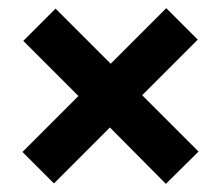

<svg xmlns="http://www.w3.org/2000/svg" viewBox="-20 -557 540 470"><path d="M37 -457 116 -536 251 -401 387 -537 464 -460 328 -324 466 -186 386 -107 249 -245 112 -108 35 -185 172 -322Z"/></svg>

Font: Blinker SemiBold
Style: Regular
Weight: 600
Designer: Juergen Huber
Foundry: supertype
Version: Version 1.015;PS 1.15;hotconv 1.0.88;makeotf.lib2.5.647800